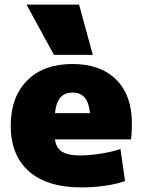

<svg xmlns="http://www.w3.org/2000/svg" viewBox="-20 -810 623 840"><path d="M337 10Q187 10 107 -60Q27 -130 27 -260Q27 -386 99 -458Q171 -530 297 -530Q420 -530 488.5 -461.5Q557 -393 557 -270Q557 -252 556 -230Q555 -208 553 -200H137V-315H398L375 -280Q375 -345 356.5 -375Q338 -405 297 -405Q257 -405 238 -375Q219 -345 219 -280V-220Q219 -172 245 -151Q271 -130 329 -130Q372 -130 422 -138Q472 -146 507 -158L527 -18Q492 -5 440.5 2.5Q389 10 337 10ZM216 -570 96 -790H326L386 -570Z"/></svg>

Font: M PLUS 1 Thin Black
Style: Regular
Weight: 900
Version: Version 1.001